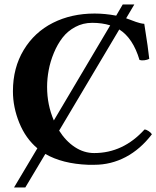

<svg xmlns="http://www.w3.org/2000/svg" viewBox="-20 -718 691 848"><path d="M217.8 -186 466.8 -606Q430.7 -617.2 387.2 -617.2Q346.7 -617.2 312.5 -598.9Q278.3 -580.6 255.9 -551.3Q233.4 -522 217.8 -484.1Q202.1 -446.3 195.1 -408.4Q188 -370.6 188 -334Q188 -254.9 217.8 -186ZM506.8 -587.9 241.2 -141.1Q270.5 -94.7 310.5 -68.4Q350.6 -42 396 -42Q523.9 -42 618.2 -146Q626 -146 636.5 -138.9Q647 -131.8 650.9 -125Q600.1 -58.6 535.2 -24.4Q470.2 9.8 397 9.8H369.1Q255.4 5.4 180.2 -38.1L91.8 109.9H42L145 -63Q93.3 -106.4 65.2 -175.5Q37.1 -244.6 37.1 -314.9Q37.1 -418.5 84.7 -497.3Q132.3 -576.2 213.9 -617.2Q295.4 -658.2 397.9 -658.2Q443.8 -658.2 493.2 -648.9L522 -698.2H573.2L537.1 -637.2Q545.4 -634.3 559.1 -629.2Q572.8 -624 580.3 -621.3Q587.9 -618.7 598.1 -616Q608.4 -613.3 617.2 -612.8Q635.3 -499.5 639.2 -458Q630.4 -453.6 617.9 -451.9Q605.5 -450.2 596.2 -453.1Q567.4 -549.8 506.8 -587.9Z"/></svg>

Font: Common Serif
Style: Bold
Weight: 700
Designer: Philipp H. Poll, Khaled Hosny
Foundry: Stefan Peev, Context Ltd.
Version: Version 1.026